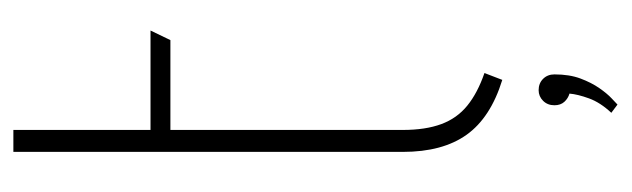

<svg xmlns="http://www.w3.org/2000/svg" viewBox="-340 -400 921 280"><g transform="rotate(-90 120.0 -259.5)"><path d="M96 172 108 181Q110 179 117 172.5Q124 166 132 154.5Q140 143 146 127Q152 111 152 89Q152 79 145.5 72.5Q139 66 129 66Q120 66 113.5 72.5Q107 79 107 89Q107 98 112 103.5Q117 109 124 111Q123 123 117 139.5Q111 156 96 172ZM71 -132V-471H202L216 -500H71V-700H39V-132Q39 -74 64 -39Q89 -4 144 13L154 -13Q125 -23 106.5 -38Q88 -53 79.5 -76Q71 -99 71 -132Z"/></g></svg>

Font: Advent Pro ExtraLight
Style: Regular
Weight: 250
Version: Version 3.000